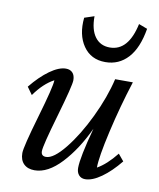

<svg xmlns="http://www.w3.org/2000/svg" viewBox="-77 -722 655 792"><g transform="rotate(10 250.0 -326.5)"><path d="M441.4 -661.1 477.5 -647.5Q463.9 -565.4 425.8 -523.9Q387.7 -482.4 331.1 -482.4Q270.5 -482.4 238.5 -529.1Q206.5 -575.7 213.9 -647.5L254.9 -661.1Q254.4 -605.5 276.6 -575.2Q298.8 -544.9 338.9 -544.9Q416.5 -544.9 441.4 -661.1ZM176.8 -427.7Q194.8 -427.7 204.8 -416.7Q214.8 -405.8 214.8 -385.7Q214.8 -363.3 176.3 -230.7Q137.7 -98.1 137.7 -75.2Q137.7 -54.7 158.2 -54.7Q189.9 -54.7 236.8 -113Q283.7 -171.4 324.7 -256.8Q365.7 -342.3 383.8 -419.9H458Q423.8 -313.5 398.4 -202.4Q373 -91.3 373 -47.9Q411.6 -69.3 452.1 -120.1L475.6 -91.8Q438.5 -45.9 400.6 -19Q362.8 7.8 333 7.8Q316.4 7.8 306.6 -3.4Q296.9 -14.6 296.9 -33.2Q296.9 -77.1 331.1 -203.1Q288.6 -111.8 232.7 -52Q176.8 7.8 121.1 7.8Q92.3 7.8 75.9 -8.3Q59.6 -24.4 59.6 -53.7Q59.6 -79.1 98.6 -212.6Q137.7 -346.2 137.7 -372.1Q94.2 -349.1 56.6 -295.9L34.2 -327.1Q71.8 -373.5 109.6 -400.6Q147.5 -427.7 176.8 -427.7Z"/></g></svg>

Font: Crimson Pro
Style: Italic
Weight: 400
Italic angle: -12°
Designer: Jacques Le Bailly
Foundry: Baron von Fonthausen
Version: Version 1.003